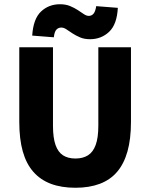

<svg xmlns="http://www.w3.org/2000/svg" viewBox="-20 -874 708 906"><path d="M336 12Q270 12 220.5 -6.5Q171 -25 137.5 -63Q104 -101 87.5 -159.5Q71 -218 71 -299V-651H230V-281Q230 -224 242 -190Q254 -156 277.5 -141Q301 -126 336 -126Q371 -126 395 -141Q419 -156 431.5 -190Q444 -224 444 -281V-651H598V-299Q598 -218 581.5 -159.5Q565 -101 532.5 -63Q500 -25 450.5 -6.5Q401 12 336 12ZM405 -689Q378 -689 358 -697.5Q338 -706 322 -716.5Q306 -727 293.5 -735.5Q281 -744 269 -744Q256 -744 246.5 -734.5Q237 -725 234 -698L132 -706Q137 -785 173.5 -819.5Q210 -854 263 -854Q290 -854 310.5 -845.5Q331 -837 347 -826.5Q363 -816 375.5 -807.5Q388 -799 399 -799Q412 -799 421 -809Q430 -819 434 -845L536 -837Q532 -759 495 -724Q458 -689 405 -689Z"/></svg>

Font: Source Sans 3 ExtraLight ExtraBold
Style: Regular
Weight: 800
Version: Version 3.052;hotconv 1.1.0;makeotfexe 2.6.0